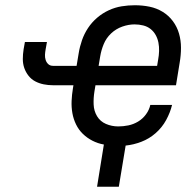

<svg xmlns="http://www.w3.org/2000/svg" viewBox="-20 -548 710 732"><path d="M433 164H350L376 3Q353 -1 332.5 -11.5Q312 -22 296 -37.5Q280 -53 270 -73.5Q260 -94 256 -116.5Q252 -139 253 -163Q254 -187 258 -211L260 -223H182Q164 -223 146.5 -226.5Q129 -230 114 -238Q99 -246 88.5 -259.5Q78 -273 72.5 -289Q67 -305 67 -323Q67 -341 70 -360L75 -388H159L154 -360Q152 -349 151.5 -339Q151 -329 154 -319.5Q157 -310 164 -303.5Q171 -297 182 -297H272L280 -345Q284 -370 292.5 -394.5Q301 -419 315.5 -441Q330 -463 350.5 -480.5Q371 -498 395 -509Q419 -520 444 -524Q469 -528 494 -528Q523 -528 550 -522.5Q577 -517 600 -503Q623 -489 639 -467.5Q655 -446 662.5 -420Q670 -394 670 -366Q670 -338 665 -309L651 -223H344L340 -199Q336 -174 337 -149.5Q338 -125 350 -105Q362 -85 384 -75.5Q406 -66 431 -66Q450 -66 469.5 -70Q489 -74 506.5 -84.5Q524 -95 536.5 -112Q549 -129 553 -148H636Q629 -119 613.5 -90.5Q598 -62 573.5 -40.5Q549 -19 519 -7.5Q489 4 459 7ZM356 -297H579L583 -321Q586 -337 586.5 -353.5Q587 -370 584 -385.5Q581 -401 573.5 -414.5Q566 -428 554 -437.5Q542 -447 526 -451Q510 -455 493 -455Q470 -455 446 -446.5Q422 -438 403.5 -420.5Q385 -403 375.5 -380Q366 -357 362 -333Z"/></svg>

Font: Iosevka Custom Oblique
Style: Regular
Weight: 400
Italic angle: -9°
Designer: Belleve Invis
Foundry: Belleve Invis
Version: Version 27.0.1